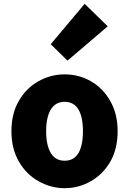

<svg xmlns="http://www.w3.org/2000/svg" viewBox="-20 -973 677 1007"><path d="M183 -22Q117 -59 78.5 -126.5Q40 -194 40 -285Q40 -379 80 -446Q118 -511 182 -547Q246 -583 319 -583Q393 -583 456.5 -547Q520 -511 558.5 -443Q597 -375 597 -285Q597 -192 558 -124Q519 -58 455.5 -22Q392 14 319 14Q248 14 183 -22ZM415 -285Q415 -360 391 -399.5Q367 -439 319 -439Q271 -439 246.5 -398.5Q222 -358 222 -285Q222 -211 246.5 -170.5Q271 -130 319 -130Q367 -130 391 -169.5Q415 -209 415 -285ZM246 -741 424 -953 545 -835 334 -655Z"/></svg>

Font: Merged Yaku Han JP Black
Style: Regular
Weight: 900
Designer: Ryoko NISHIZUKA 西塚涼子 (kana, bopomofo & ideographs); Paul D. Hunt (Latin, Greek & Cyrillic); Sandoll Communications 산돌커뮤니
Foundry: Adobe
Version: Version 2.004